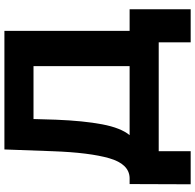

<svg xmlns="http://www.w3.org/2000/svg" viewBox="-27 -713 885 871"><g transform="rotate(-90 415.5 -277.5)"><path d="M809 -132V145H659V0H165V145H15L16 -132H44Q107 -134 133 -224Q159 -314 165 -481L173 -700H711V-132ZM238 -132H551V-568H311L308 -466Q303 -341 287 -256.5Q271 -172 238 -132Z"/></g></svg>

Font: mBank
Style: Bold
Weight: 700
Designer: Julieta Ulanovsky
Foundry: Julieta Ulanovsky
Version: Version 7.200